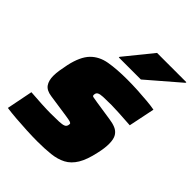

<svg xmlns="http://www.w3.org/2000/svg" viewBox="-206 -823 940 940"><g transform="rotate(45 264.5 -352.5)"><path d="M218 8Q183 8 143 6Q103 4 65.5 1Q28 -2 0 -6L27 -142Q65 -139 103.5 -137Q142 -135 165 -135Q202 -135 224 -136Q246 -137 256 -141Q270 -146 270 -165Q270 -170 261.5 -173Q253 -176 225 -180L109 -197Q74 -202 60 -222Q46 -242 46 -275Q46 -293 49.5 -315Q53 -337 58 -361Q74 -433 106.5 -466.5Q139 -500 191 -509Q243 -518 315 -518Q351 -518 388 -516Q425 -514 457.5 -511Q490 -508 510 -504L482 -368Q440 -371 402.5 -373Q365 -375 349 -375Q312 -375 291.5 -374Q271 -373 262 -368Q252 -363 252 -348Q252 -341 259 -339.5Q266 -338 291 -334L390 -319Q414 -316 433.5 -308Q453 -300 464 -282.5Q475 -265 475 -231Q475 -202 466 -163Q453 -102 432 -67.5Q411 -33 380.5 -17Q350 -1 309.5 3.5Q269 8 218 8ZM209 -565 210 -570 326 -713H529L528 -708L362 -565Z"/></g></svg>

Font: Saira Black
Style: Italic
Weight: 900
Italic angle: -12°
Designer: Hector Gatti with collaboration of the Omnibus-Type team
Foundry: Omnibus-Type
Version: Version 1.100; ttfautohint (v1.8.3)